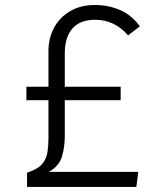

<svg xmlns="http://www.w3.org/2000/svg" viewBox="-20 -734 655 754"><path d="M353.3 -714.4Q404.6 -714.4 450.3 -695.1Q495.9 -675.9 529.2 -630.8L483.1 -594.9Q430.3 -656.4 353.3 -656.4Q294.9 -656.4 264.6 -622.3Q234.4 -588.2 234.4 -524.1V-393.3H453.8V-340.5H234.4V-198.5Q234.4 -155.9 223.1 -118.7Q211.8 -81.5 171.8 -59H523.1L515.4 0H86.2V-55.9Q127.7 -69.2 145.1 -89.7Q162.6 -110.3 166.4 -136.4Q170.3 -162.6 170.3 -191.8V-340.5H83.6V-393.3H170.3V-532.8Q170.3 -584.6 192.6 -625.6Q214.9 -666.7 255.9 -690.5Q296.9 -714.4 353.3 -714.4Z"/></svg>

Font: Fira Code Light
Style: Regular
Weight: 300
Monospace: yes
Designer: Carrois Corporate, Edenspiekermann AG, Nikita Prokopov
Foundry: Carrois Corporate, Edenspiekermann AG, Nikita Prokopov
Version: Version 6.000; ttfautohint (v1.8.2) -l 8 -r 50 -G 200 -x 14 